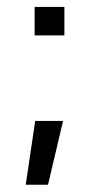

<svg xmlns="http://www.w3.org/2000/svg" viewBox="-20 -429 253 545"><path d="M162.8 -328.6V-409.4H78.3V-328.6ZM116.3 95.4 159 -85.8H79.9L53 95.4Z"/></svg>

Font: Arad-VF Thin Dots1
Style: Regular
Weight: 100
Designer: Mohammad Darvishi
Version: Version 1.000;August 30, 2024;FontCreator 15.0.0.2992 64-bit